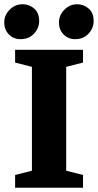

<svg xmlns="http://www.w3.org/2000/svg" viewBox="-43 -882 460 902"><path d="M28 0V-60L107 -80V-568L28 -588V-648H347V-588L268 -568V-80L347 -60V0ZM310 -698Q278 -698 256 -720Q234 -742 234 -777Q234 -811 259.5 -836.5Q285 -862 319 -862Q351 -862 374 -841.5Q397 -821 397 -784Q397 -750 373 -724Q349 -698 310 -698ZM53 -698Q21 -698 -1 -720Q-23 -742 -23 -777Q-23 -811 2.5 -836.5Q28 -862 63 -862Q95 -862 118 -841.5Q141 -821 141 -784Q141 -750 117 -724Q93 -698 53 -698Z"/></svg>

Font: Faustina ExtraBold
Style: Regular
Weight: 800
Designer: Alfonso Garcia
Foundry: http://www.omnibus-type.com
Version: Version 1.200